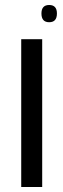

<svg xmlns="http://www.w3.org/2000/svg" viewBox="-20 -749 254 769"><path d="M65 0V-592H149V0ZM177 -660Q146 -660 146 -695Q146 -729 177 -729Q208 -729 208 -695Q208 -660 177 -660Z"/></svg>

Font: Noto Sans Hebrew ExtraCondensed
Style: Regular
Weight: 400
Width: 2
Designer: Monotype Design Team
Foundry: Monotype Imaging Inc.
Version: Version 2.004; ttfautohint (v1.8.4.7-5d5b)